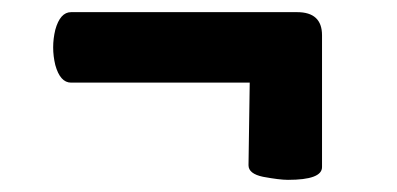

<svg xmlns="http://www.w3.org/2000/svg" viewBox="-20 -356 653 316"><path d="M510 -298V-81Q510 -60 454 -60Q440 -60 413 -65Q389 -70 389 -84L391 -220H97Q79 -220 71 -249Q64 -278 71 -307Q79 -336 97 -336H469Q510 -336 510 -298Z"/></svg>

Font: FC Lilita One
Style: Regular
Weight: 400
Designer: Juan Montoreano
Foundry: Juan Montoreano
Version: Version 1.002